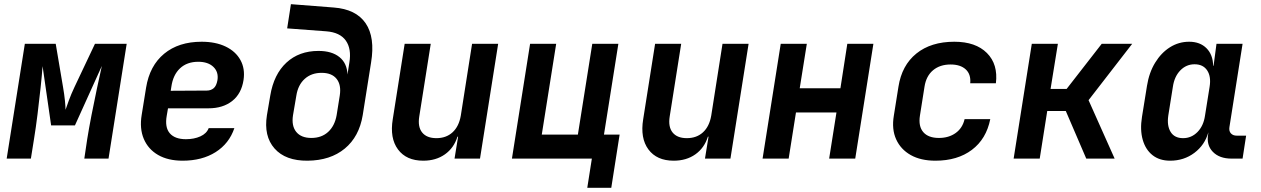

<svg xmlns="http://www.w3.org/2000/svg" viewBox="-20 -760 6040 920"><path d="M12 0 99 -550H247L282 -343Q288 -309 291 -279Q294 -249 294 -234Q299 -249 310 -279Q321 -309 337 -343L435 -550H587L500 0H384L398 -94Q406 -144 418.5 -208.5Q431 -273 444.5 -336Q458 -399 468 -444L339 -159H225L184 -443Q181 -400 174.5 -339.5Q168 -279 160 -214Q152 -149 143 -94L128 0Z M855 10Q785 10 737.5 -17.5Q690 -45 669 -94.5Q648 -144 659 -210L680 -340Q697 -445 766.5 -502.5Q836 -560 946 -560Q1013 -560 1061 -537Q1109 -514 1132 -472.5Q1155 -431 1147 -377Q1137 -311 1092.5 -276Q1048 -241 979 -241H785L779 -206Q769 -150 793.5 -121.5Q818 -93 871 -93Q910 -93 940 -106.5Q970 -120 980 -146H1103Q1078 -72 1013 -31Q948 10 855 10ZM798 -325 971 -326Q990 -326 1003.5 -337Q1017 -348 1022 -376Q1028 -415 1002.5 -439.5Q977 -464 930 -464Q876 -464 842.5 -432.5Q809 -401 801 -344Z M1454 10Q1348 11 1295.5 -48.5Q1243 -108 1259 -208L1275 -302Q1292 -404 1352.5 -460Q1413 -516 1506 -516Q1570 -516 1606.5 -486.5Q1643 -457 1645 -403L1654 -460Q1665 -526 1637 -565.5Q1609 -605 1543 -610L1356 -624L1374 -740L1579 -724Q1686 -716 1732 -648.5Q1778 -581 1758 -460L1718 -208Q1701 -105 1632 -48Q1563 9 1454 10ZM1472 -99Q1521 -99 1552.5 -128Q1584 -157 1593 -208L1608 -302Q1616 -353 1593 -382Q1570 -411 1521 -411Q1472 -411 1440 -382Q1408 -353 1400 -302L1384 -208Q1376 -157 1399.5 -128Q1423 -99 1472 -99Z M2008 10Q1927 10 1887 -44Q1847 -98 1862 -189L1919 -550H2044L1989 -202Q1981 -152 2003 -125Q2025 -98 2071 -98Q2118 -98 2148.5 -126Q2179 -154 2188 -206L2242 -550H2367L2280 0H2158L2175 -105H2172Q2155 -51 2112 -20.5Q2069 10 2008 10Z M2794 140 2816 0H2433L2520 -550H2645L2576 -115H2749L2818 -550H2943L2874 -115H2949L2909 140Z M3208 10Q3127 10 3087 -44Q3047 -98 3062 -189L3119 -550H3244L3189 -202Q3181 -152 3203 -125Q3225 -98 3271 -98Q3318 -98 3348.5 -126Q3379 -154 3388 -206L3442 -550H3567L3480 0H3358L3375 -105H3372Q3355 -51 3312 -20.5Q3269 10 3208 10Z M3634 0 3721 -550H3846L3812 -337H4007L4040 -550H4165L4078 0H3953L3988 -221H3794L3759 0Z M4462 10Q4392 10 4344 -17Q4296 -44 4274 -92.5Q4252 -141 4263 -206L4285 -344Q4301 -447 4371 -503.5Q4441 -560 4553 -560Q4655 -560 4709 -506Q4763 -452 4752 -361H4629Q4633 -404 4607.5 -427.5Q4582 -451 4535 -451Q4484 -451 4451 -423.5Q4418 -396 4410 -345L4388 -206Q4380 -155 4404 -127Q4428 -99 4479 -99Q4526 -99 4559 -122.5Q4592 -146 4602 -189H4725Q4706 -94 4637 -42Q4568 10 4462 10Z M4837 0 4924 -550H5049L5014 -334H5091L5259 -550H5405L5196 -280L5321 0H5185L5087 -228H4998L4962 0Z M5587 10Q5536 10 5502.5 -16.5Q5469 -43 5455.5 -90.5Q5442 -138 5452 -200L5476 -349Q5486 -412 5515 -459.5Q5544 -507 5586 -533.5Q5628 -560 5678 -560Q5730 -560 5761 -529Q5792 -498 5793 -445H5795L5809 -550H5934L5871 -151Q5868 -132 5878 -121Q5888 -110 5906 -110H5951L5934 0H5881Q5823 0 5791.5 -32.5Q5760 -65 5769 -117L5770 -126Q5753 -65 5703 -27.5Q5653 10 5587 10ZM5649 -98Q5689 -98 5718 -127.5Q5747 -157 5754 -206L5776 -344Q5784 -393 5764.5 -422.5Q5745 -452 5704 -452Q5664 -452 5635.5 -422.5Q5607 -393 5600 -344L5578 -206Q5571 -157 5589.5 -127.5Q5608 -98 5649 -98Z"/></svg>

Font: JetBrains Mono NL
Style: Bold Italic
Weight: 700
Italic angle: -9°
Designer: Philipp Nurullin, Konstantin Bulenkov
Foundry: JetBrains
Version: Version 2.304; ttfautohint (v1.8.4.7-5d5b)